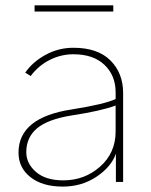

<svg xmlns="http://www.w3.org/2000/svg" viewBox="-20 -686 569 724"><path d="M110.4 -642.6V-666H407.2V-642.6ZM79.1 -112.3Q79.1 -69.3 115.7 -37.6Q152.3 -5.9 218.8 -5.9Q298.8 -5.9 357.4 -57.6Q416 -109.4 416 -190.4V-288.1Q361.3 -267.6 252 -251Q160.2 -236.3 119.6 -202.1Q79.1 -168 79.1 -112.3ZM49.8 -110.4Q49.8 -243.2 251 -273.4Q374 -293 416 -312.5V-337.9Q416 -401.4 374 -441.4Q332 -481.4 256.8 -481.4Q210 -481.4 167.5 -460Q125 -438.5 95.7 -399.4L75.2 -412.1Q102.5 -452.1 151.4 -479Q200.2 -505.9 256.8 -505.9Q348.6 -505.9 396.5 -458Q444.3 -410.2 444.3 -335V0H417V-106.4Q399.4 -56.6 343.8 -19.5Q288.1 17.6 216.8 17.6Q139.6 17.6 94.7 -18.1Q49.8 -53.7 49.8 -110.4Z"/></svg>

Font: Gothic A1 Thin
Style: Regular
Weight: 250
Designer: HanYang I&C Co.,Ltd.
Foundry: HanYang I&C Co.,Ltd.
Version: Version 2.50